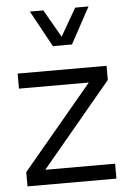

<svg xmlns="http://www.w3.org/2000/svg" viewBox="-55 -816 575 857"><g transform="rotate(-5 233.0 -388.0)"><path d="M346.2 -438 33.2 -64V0H431.6V-66.9H118.7L431.6 -441.9V-505.4H33.2V-438ZM200.7 -613.8H286.1L374.5 -776.4H314.9L243.2 -652.3L171.9 -776.4H111.8Z"/></g></svg>

Font: Estedad Regular
Style: Regular
Weight: 400
Designer: Amin Abedi
Version: Version 7.3